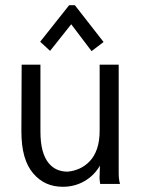

<svg xmlns="http://www.w3.org/2000/svg" viewBox="-20 -705 540 736"><path d="M63 -457H135V-202Q135 -158 143 -128.5Q151 -99 165.5 -81Q180 -63 198.5 -55Q217 -47 239 -47Q263 -49 285 -59Q307 -69 324.5 -87.5Q342 -106 352 -135Q362 -164 362 -205V-457H435V-41Q435 -18 440 0H364Q363 -7 362 -15.5Q361 -24 362 -35L363 -70Q341 -32 303.5 -10.5Q266 11 221 11Q186 11 158 -1.5Q130 -14 107.5 -40Q85 -66 73.5 -106Q62 -146 62 -202ZM134 -545 245 -685H267L377 -544L331 -509L253 -612L172 -510Z"/></svg>

Font: InconsolataGo
Style: Regular
Weight: 400
Designer: Raph Levien, Kirill Tkachev
Foundry: Cyreal
Version: Version 1.013